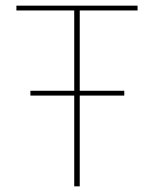

<svg xmlns="http://www.w3.org/2000/svg" viewBox="-20 -659 544 679"><path d="M87.5 -321V-338H419.5V-321ZM242.5 0V-639H262V0ZM38 -622V-639H466.5V-622Z"/></svg>

Font: Anek Latin Thin
Style: Regular
Weight: 250
Designer: Yesha Goshar
Foundry: Ek Type
Version: Version 1.003